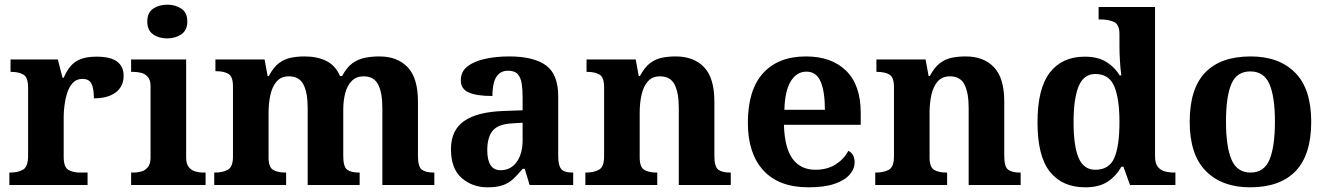

<svg xmlns="http://www.w3.org/2000/svg" viewBox="-20 -790 5667 820"><path d="M20 0V-53H23Q57 -53 78.5 -65.5Q100 -78 100 -125V-415Q100 -459 80.5 -471Q61 -483 28 -483H25V-536H227L247 -458H252Q265 -488 282 -508Q299 -528 325.5 -538Q352 -548 393 -548Q452 -548 480 -527Q508 -506 508 -467Q508 -421 474.5 -395.5Q441 -370 381 -370Q381 -411 371 -432Q361 -453 332 -453Q306 -453 290 -435Q274 -417 266 -390.5Q258 -364 255 -337Q252 -310 252 -293V-120Q252 -76 272 -64.5Q292 -53 322 -53H354V0Z M540 0V-53H552Q567 -53 583.5 -57.5Q600 -62 611.5 -76Q623 -90 623 -118V-422Q623 -449 611 -462Q599 -475 582.5 -479Q566 -483 552 -483H540V-536H775V-118Q775 -90 786.5 -76Q798 -62 815 -57.5Q832 -53 846 -53H858V0ZM694 -626Q658 -626 633.5 -643.5Q609 -661 609 -698Q609 -736 634 -753Q659 -770 695 -770Q729 -770 754.5 -753Q780 -736 780 -698Q780 -661 754.5 -643.5Q729 -626 694 -626Z M895 0V-53H897Q931 -53 953 -65Q975 -77 975 -122V-421Q975 -463 955.5 -474.5Q936 -486 903 -486H900V-536H1110L1123 -465H1128Q1148 -503 1171.5 -520.5Q1195 -538 1222.5 -543.5Q1250 -549 1281 -549Q1336 -549 1375 -529Q1414 -509 1432 -465H1441Q1461 -503 1486 -520.5Q1511 -538 1540 -543.5Q1569 -549 1600 -549Q1677 -549 1721 -503Q1765 -457 1765 -356V-124Q1765 -78 1781.5 -65.5Q1798 -53 1832 -53H1835V0H1613V-329Q1613 -394 1595 -429Q1577 -464 1533 -464Q1502 -464 1482.5 -444.5Q1463 -425 1454.5 -392.5Q1446 -360 1446 -321V-124Q1446 -78 1462.5 -65.5Q1479 -53 1513 -53H1516V0H1294V-329Q1294 -394 1276 -429Q1258 -464 1214 -464Q1181 -464 1162 -442.5Q1143 -421 1135 -385.5Q1127 -350 1127 -309V-118Q1127 -76 1146.5 -64.5Q1166 -53 1199 -53H1202V0Z M2063 10Q1997 10 1951.5 -30Q1906 -70 1906 -153Q1906 -234 1962 -273Q2018 -312 2130 -316L2212 -319V-374Q2212 -408 2208 -433.5Q2204 -459 2191 -473.5Q2178 -488 2150 -488Q2125 -488 2110 -474Q2095 -460 2089 -435.5Q2083 -411 2083 -380Q2016 -380 1982 -395Q1948 -410 1948 -447Q1948 -484 1976 -506Q2004 -528 2051 -538.5Q2098 -549 2154 -549Q2259 -549 2311.5 -511Q2364 -473 2364 -379V-124Q2364 -83 2377 -68Q2390 -53 2424 -53H2428V0H2242L2221 -69H2212Q2190 -42 2170.5 -24.5Q2151 -7 2126 1.5Q2101 10 2063 10ZM2118 -63Q2161 -63 2186.5 -98Q2212 -133 2212 -191V-266L2167 -263Q2107 -260 2084 -231.5Q2061 -203 2061 -149Q2061 -63 2118 -63Z M2480 0V-53H2482Q2516 -53 2538 -65Q2560 -77 2560 -122V-418Q2560 -460 2540.5 -471.5Q2521 -483 2488 -483H2485V-536H2695L2708 -465H2713Q2733 -503 2756.5 -520.5Q2780 -538 2807.5 -543.5Q2835 -549 2866 -549Q2943 -549 2987 -503Q3031 -457 3031 -356V-124Q3031 -78 3047.5 -65.5Q3064 -53 3098 -53H3101V0H2879V-329Q2879 -394 2861 -429Q2843 -464 2799 -464Q2766 -464 2747 -442.5Q2728 -421 2720 -385.5Q2712 -350 2712 -309V-118Q2712 -76 2731.5 -64.5Q2751 -53 2784 -53H2787V0Z M3433 10Q3306 10 3240 -62.5Q3174 -135 3174 -265Q3174 -406 3239 -477.5Q3304 -549 3422 -549Q3531 -549 3593.5 -488Q3656 -427 3656 -308V-257H3328Q3331 -157 3365.5 -111Q3400 -65 3462 -65Q3514 -65 3550 -88.5Q3586 -112 3603 -146Q3617 -139 3623.5 -126.5Q3630 -114 3630 -97Q3630 -69 3609 -44.5Q3588 -20 3544.5 -5Q3501 10 3433 10ZM3503 -321Q3503 -398 3485 -441Q3467 -484 3424 -484Q3382 -484 3357 -442.5Q3332 -401 3330 -321Z M3718 0V-53H3720Q3754 -53 3776 -65Q3798 -77 3798 -122V-418Q3798 -460 3778.5 -471.5Q3759 -483 3726 -483H3723V-536H3933L3946 -465H3951Q3971 -503 3994.5 -520.5Q4018 -538 4045.5 -543.5Q4073 -549 4104 -549Q4181 -549 4225 -503Q4269 -457 4269 -356V-124Q4269 -78 4285.5 -65.5Q4302 -53 4336 -53H4339V0H4117V-329Q4117 -394 4099 -429Q4081 -464 4037 -464Q4004 -464 3985 -442.5Q3966 -421 3958 -385.5Q3950 -350 3950 -309V-118Q3950 -76 3969.5 -64.5Q3989 -53 4022 -53H4025V0Z M4615 10Q4517 10 4464 -56.5Q4411 -123 4411 -267Q4411 -412 4463.5 -480Q4516 -548 4613 -548Q4669 -548 4705 -525.5Q4741 -503 4762 -468H4769Q4765 -496 4763 -531Q4761 -566 4761 -590V-645Q4761 -686 4737 -696.5Q4713 -707 4680 -707H4672V-760H4913V-123Q4913 -93 4924.5 -78Q4936 -63 4955 -58Q4974 -53 4996 -53H5000V0H4806L4778 -78H4769Q4747 -38 4710.5 -14Q4674 10 4615 10ZM4658 -65Q4717 -65 4739 -115.5Q4761 -166 4761 -269Q4761 -368 4739 -421Q4717 -474 4658 -474Q4608 -474 4586.5 -421Q4565 -368 4565 -268Q4565 -167 4586.5 -116Q4608 -65 4658 -65Z M5319 10Q5199 10 5130 -59.5Q5061 -129 5061 -270Q5061 -411 5127 -480Q5193 -549 5322 -549Q5442 -549 5511 -480Q5580 -411 5580 -270Q5580 -129 5513.5 -59.5Q5447 10 5319 10ZM5321 -53Q5379 -53 5402 -108.5Q5425 -164 5425 -271Q5425 -377 5401.5 -431Q5378 -485 5320 -485Q5262 -485 5239 -431.5Q5216 -378 5216 -270Q5216 -164 5239.5 -108.5Q5263 -53 5321 -53Z"/></svg>

Font: Noto Serif Khojki
Style: Bold
Weight: 700
Version: Version 2.003